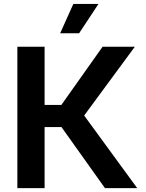

<svg xmlns="http://www.w3.org/2000/svg" viewBox="-20 -968 751 988"><path d="M69.3 0V-727.5H209.5V-428.2H295.9L507.8 -727.5H673.8L413.1 -373.5L686 0H520L296.4 -314H209.5V0ZM289.6 -796.9 357.4 -947.8H486.8L387.2 -796.9Z"/></svg>

Font: Inter Cardless
Style: Bold
Weight: 700
Designer: Rasmus Andersson
Foundry: rsms
Version: Version 4.001;git-9221beed3